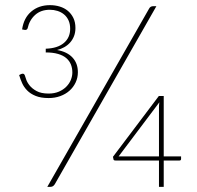

<svg xmlns="http://www.w3.org/2000/svg" viewBox="-20 -727 768 747"><path d="M54.5 0ZM193 -10Q189 -4 184.8 -2Q180.5 0 175.5 0H164L559.5 -692.5Q564.5 -703 576.5 -703H588.5ZM174.5 -707Q194.5 -707 212.5 -701.5Q230.5 -696 244 -684.8Q257.5 -673.5 265.5 -657Q273.5 -640.5 273.5 -618Q273.5 -600.5 268 -586.5Q262.5 -572.5 253 -561.8Q243.5 -551 230.2 -543.5Q217 -536 202 -532.5Q241.5 -525.5 262.2 -503Q283 -480.5 283 -446Q283 -424.5 274.2 -406Q265.5 -387.5 250.2 -374Q235 -360.5 214.2 -353Q193.5 -345.5 169.5 -345.5Q139 -345.5 118.8 -353.8Q98.5 -362 85.8 -375Q73 -388 66 -403.8Q59 -419.5 54.5 -435L62.5 -439Q66 -440.5 70.2 -440Q74.5 -439.5 76.5 -434Q78 -430.5 81.5 -419Q85 -407.5 94.8 -395Q104.5 -382.5 122.2 -372.8Q140 -363 169 -363Q192 -363 209.2 -370.5Q226.5 -378 238.2 -390Q250 -402 255.8 -416.5Q261.5 -431 261.5 -445Q261.5 -462 255.8 -476.2Q250 -490.5 237.8 -501Q225.5 -511.5 205.8 -517.2Q186 -523 158 -523V-537.5Q204 -539 228.5 -559.8Q253 -580.5 253 -615Q253 -634 246.5 -648Q240 -662 229 -671Q218 -680 203.8 -684.5Q189.5 -689 174 -689Q139 -689 116.8 -669Q94.5 -649 87.5 -617Q85 -610 77 -610.5L66 -612.5Q72.5 -657.5 101.8 -682.2Q131 -707 174.5 -707ZM617 -118.5H684.5V-108.5Q684.5 -102.5 678 -102.5H617V0H598.5V-102.5H430Q421.5 -102.5 421.5 -107.5L419.5 -117L598 -353.5H617ZM598.5 -310.5Q598.5 -319 600 -329L441.5 -118.5H598.5Z"/></svg>

Font: Lato Thin
Style: Regular
Weight: 200
Designer: Lukasz Dziedzic
Foundry: tyPoland Lukasz Dziedzic
Version: Version 2.007; 2014-02-27